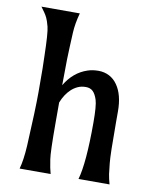

<svg xmlns="http://www.w3.org/2000/svg" viewBox="-84 -813 723 878"><g transform="rotate(10 277.5 -373.5)"><path d="M340.8 0Q363.3 -77.1 363.3 -265.1Q363.3 -343.8 355 -369.9Q346.7 -396 334.2 -408Q321.8 -419.9 301 -419.9Q280.3 -419.9 263.4 -412.1Q246.6 -404.3 233.4 -391.6Q208.5 -368.2 192.9 -329.1V-235.8Q192.9 -98.6 198.2 -65.9Q204.6 -22.9 211.4 0H67.4Q79.1 -41 83 -108.9Q91.8 -278.8 91.8 -359.1Q91.8 -439.5 91.3 -469Q90.8 -498.5 89.8 -527.8Q87.4 -634.3 80.3 -661.4Q73.2 -688.5 67.1 -700.9Q61 -713.4 53.7 -723.6L37.1 -746.6H215.3Q201.7 -697.3 199.5 -654.8Q197.3 -612.3 196.3 -585.7Q195.3 -559.1 194.3 -529.8Q192.9 -461.4 192.9 -409.2Q231.4 -474.1 294.9 -495.1Q317.4 -502.9 345.2 -502.9Q373 -502.9 395.8 -491Q418.5 -479 433.6 -457Q464.8 -412.6 464.8 -335.4V-283.2Q464.8 -133.8 469 -95.9Q473.1 -58.1 474.6 -45.9Q478 -24.4 484.9 0Z"/></g></svg>

Font: Amarante
Style: Regular
Weight: 400
Designer: Karolina Lach
Foundry: Sorkin Type Co.
Version: Version 1.001